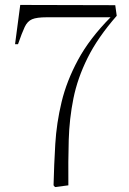

<svg xmlns="http://www.w3.org/2000/svg" viewBox="-20 -750 521 778"><path d="M203 8 197 1Q199 -82 204 -166.5Q209 -251 229.5 -336.5Q250 -422 296.5 -508Q343 -594 428 -680H169Q129 -680 110 -672Q91 -664 80 -640.5Q69 -617 53 -571H41L62 -730L447 -729L453 -686Q376 -598 335 -515.5Q294 -433 277.5 -351Q261 -269 258.5 -182.5Q256 -96 257 1Z"/></svg>

Font: Display Extralight
Style: Regular
Weight: 200
Designer: Latin by Veronika Burian and Jose Scaglione. Greek by Irene Vlachou. Cyrillic by Vera Evstafieva.
Foundry: TypeTogether
Version: Version 3.002